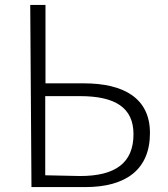

<svg xmlns="http://www.w3.org/2000/svg" viewBox="-20 -751 684 781"><path d="M108 10H327C493 10 590 -62 590 -210C590 -352 483 -412 321 -412H165V-731H103ZM164 -38V-360H305C449 -360 523 -313 523 -205C523 -88 449 -35 306 -35Z"/></svg>

Font: GenEiGothic-pro-Light
Style: Regular
Weight: 300
Designer: Ryoko NISHIZUKA (kana & ideographs); Paul D. Hunt (Latin, Greek & Cyrillic); Wenlong ZHANG (bopomofo); Sandoll Communica
Foundry: Adobe Systems Incorporated; o_tamon
Version: Version 1.000.140830